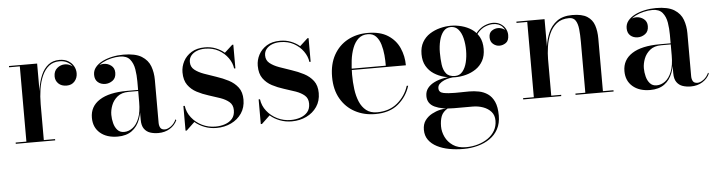

<svg xmlns="http://www.w3.org/2000/svg" viewBox="-46 -670 4225 1131"><g transform="rotate(-5 2067.0 -105.0)"><path d="M191.5 -219.5Q191.5 -267 198.2 -311.8Q205 -356.5 220.8 -392.2Q236.5 -428 263 -449Q289.5 -470 329 -470Q359 -470 380 -457.8Q401 -445.5 412.2 -425.8Q423.5 -406 423.5 -383.5Q423.5 -355 406 -335.2Q388.5 -315.5 359 -315.5Q328 -315.5 310.2 -333Q292.5 -350.5 292.5 -375.5Q292.5 -407 312.8 -424Q333 -441 358 -441Q376.5 -441 391.2 -433Q406 -425 414.5 -412Q423 -399 423 -383.5H415.5Q415.5 -404.5 404.8 -422.5Q394 -440.5 374.5 -451.2Q355 -462 328.5 -462Q291.5 -462 266.2 -441.8Q241 -421.5 225.5 -386.8Q210 -352 203.2 -308.8Q196.5 -265.5 196.5 -219.5ZM196.5 -460V-7.5H263V0H30V-7.5H93.5V-452.5H30V-460Z M872.5 10Q846.5 10 824.5 2.8Q802.5 -4.5 789 -23.5Q775.5 -42.5 775.5 -76.5V-304.5Q775.5 -340.5 769.8 -376Q764 -411.5 744.8 -435Q725.5 -458.5 685.5 -458.5Q660 -458.5 633.5 -452.2Q607 -446 584.5 -434.2Q562 -422.5 548 -405Q534 -387.5 534 -364.5H526Q526 -391.5 544.5 -407.8Q563 -424 586.5 -424Q611 -424 630.8 -409Q650.5 -394 650.5 -366.5Q650.5 -335 630.2 -320.2Q610 -305.5 586.5 -305.5Q560 -305.5 542.5 -320.8Q525 -336 525 -364.5Q525 -389.5 540.2 -408.5Q555.5 -427.5 581.5 -440.8Q607.5 -454 640 -461Q672.5 -468 706.5 -468Q777.5 -468 814.8 -444.8Q852 -421.5 865.5 -384.2Q879 -347 879 -304.5V-50Q879 -33 886 -20.5Q893 -8 913.5 -8Q929 -8 948.8 -22.2Q968.5 -36.5 980 -62L984 -56Q970.5 -26.5 941 -8.2Q911.5 10 872.5 10ZM632.5 10Q567.5 10 528.8 -23.2Q490 -56.5 490 -113.5Q490 -180.5 546.8 -217Q603.5 -253.5 710 -253.5H822V-247H719.5Q677.5 -247 652.5 -226.5Q627.5 -206 616.5 -177Q605.5 -148 605.5 -121Q605.5 -96.5 611.8 -71.8Q618 -47 632.8 -30.5Q647.5 -14 672 -14Q699 -14 722.8 -31.8Q746.5 -49.5 761 -86.2Q775.5 -123 775.5 -181H781Q781 -123.5 765 -80.5Q749 -37.5 716.2 -13.8Q683.5 10 632.5 10Z M1033 10V-136H1041Q1046 -97 1070.8 -65.8Q1095.5 -34.5 1132.2 -16.5Q1169 1.5 1211.5 1.5Q1241.5 1.5 1268 -7.5Q1294.5 -16.5 1310.8 -35.5Q1327 -54.5 1327 -85.5Q1327 -116.5 1306.8 -134Q1286.5 -151.5 1254.5 -162.8Q1222.5 -174 1186.2 -185.2Q1150 -196.5 1118 -213.2Q1086 -230 1065.5 -258.5Q1045 -287 1045 -333.5Q1045 -367.5 1061.2 -398.5Q1077.5 -429.5 1109.2 -449.2Q1141 -469 1188.5 -469Q1224 -469 1253.2 -457.2Q1282.5 -445.5 1304 -427L1351 -470H1357.5V-330H1350Q1346 -362.5 1324.8 -392.5Q1303.5 -422.5 1269 -441.8Q1234.5 -461 1189 -461Q1162 -461 1140.5 -452.5Q1119 -444 1106.2 -428.2Q1093.5 -412.5 1093.5 -390Q1093.5 -361.5 1115 -344.2Q1136.5 -327 1170.2 -314.8Q1204 -302.5 1241.5 -290.2Q1279 -278 1312.8 -260.5Q1346.5 -243 1367.8 -215Q1389 -187 1389 -142.5Q1389 -96 1365.8 -61.8Q1342.5 -27.5 1303.5 -8.8Q1264.5 10 1217 10Q1179.5 10 1146.8 -2.5Q1114 -15 1089 -36.5L1040 10Z M1478 10V-136H1486Q1491 -97 1515.8 -65.8Q1540.5 -34.5 1577.2 -16.5Q1614 1.5 1656.5 1.5Q1686.5 1.5 1713 -7.5Q1739.5 -16.5 1755.8 -35.5Q1772 -54.5 1772 -85.5Q1772 -116.5 1751.8 -134Q1731.5 -151.5 1699.5 -162.8Q1667.5 -174 1631.2 -185.2Q1595 -196.5 1563 -213.2Q1531 -230 1510.5 -258.5Q1490 -287 1490 -333.5Q1490 -367.5 1506.2 -398.5Q1522.5 -429.5 1554.2 -449.2Q1586 -469 1633.5 -469Q1669 -469 1698.2 -457.2Q1727.5 -445.5 1749 -427L1796 -470H1802.5V-330H1795Q1791 -362.5 1769.8 -392.5Q1748.5 -422.5 1714 -441.8Q1679.5 -461 1634 -461Q1607 -461 1585.5 -452.5Q1564 -444 1551.2 -428.2Q1538.5 -412.5 1538.5 -390Q1538.5 -361.5 1560 -344.2Q1581.5 -327 1615.2 -314.8Q1649 -302.5 1686.5 -290.2Q1724 -278 1757.8 -260.5Q1791.5 -243 1812.8 -215Q1834 -187 1834 -142.5Q1834 -96 1810.8 -61.8Q1787.5 -27.5 1748.5 -8.8Q1709.5 10 1662 10Q1624.5 10 1591.8 -2.5Q1559 -15 1534 -36.5L1485 10Z M2155.5 10Q2089 10 2035.8 -18.5Q1982.5 -47 1951.5 -100.8Q1920.5 -154.5 1920.5 -230Q1920.5 -305.5 1950.5 -359.2Q1980.5 -413 2032.8 -441.5Q2085 -470 2151.5 -470Q2225.5 -470 2271.2 -440.5Q2317 -411 2338.2 -363Q2359.5 -315 2359.5 -260.5H1987.5V-268.5H2241.5Q2242 -297.5 2239 -331Q2236 -364.5 2227 -394.5Q2218 -424.5 2200 -443.5Q2182 -462.5 2151.5 -462.5Q2118 -462.5 2096.2 -443Q2074.5 -423.5 2061.8 -390.5Q2049 -357.5 2044 -316.8Q2039 -276 2039 -233Q2039 -188.5 2044.5 -146.8Q2050 -105 2064 -72Q2078 -39 2103 -19.2Q2128 0.5 2166.5 0.5Q2239.5 0.5 2287.5 -40Q2335.5 -80.5 2354 -139.5H2362.5Q2343 -76 2291.8 -33Q2240.5 10 2155.5 10Z M2655.5 260Q2611 260 2571 252.5Q2531 245 2499.5 228.8Q2468 212.5 2450 187.5Q2432 162.5 2432 127.5Q2432 94 2448.2 72Q2464.5 50 2488.8 37Q2513 24 2537.5 18.5Q2562 13 2579 13H2584.5Q2554 30.5 2544.2 56Q2534.5 81.5 2534.5 116Q2534.5 148 2549.2 179Q2564 210 2594 230.5Q2624 251 2670.5 251Q2708.5 251 2742 241Q2775.5 231 2801.5 212.8Q2827.5 194.5 2842.2 168.5Q2857 142.5 2857 110Q2857 78 2839 57.5Q2821 37 2792 26.5Q2763 16 2730.5 16Q2720 16 2697.5 16Q2675 16 2652.5 16Q2630 16 2619 16Q2549 16 2506.5 -4Q2464 -24 2464 -69Q2464 -96.5 2479 -115.8Q2494 -135 2519.8 -147.5Q2545.5 -160 2578 -166Q2610.5 -172 2646 -172V-166.5Q2630.5 -166.5 2612 -163.2Q2593.5 -160 2576.8 -152.8Q2560 -145.5 2549.2 -134.8Q2538.5 -124 2538.5 -109Q2538.5 -84.5 2565.5 -79Q2592.5 -73.5 2633.5 -73.5Q2651 -73.5 2664.8 -73.8Q2678.5 -74 2691.2 -74.2Q2704 -74.5 2718 -74.5Q2746 -74.5 2774.5 -69Q2803 -63.5 2826.8 -47.2Q2850.5 -31 2864.8 0Q2879 31 2879 82Q2879 128 2861 161.5Q2843 195 2811.5 216.8Q2780 238.5 2739.8 249.2Q2699.5 260 2655.5 260ZM2643 -165Q2611.5 -165 2578.8 -173.5Q2546 -182 2518.2 -200Q2490.5 -218 2473.8 -247Q2457 -276 2457 -317.5Q2457 -359 2473.8 -388Q2490.5 -417 2518.2 -434.8Q2546 -452.5 2578.8 -461Q2611.5 -469.5 2643 -469.5Q2675 -469.5 2707 -461Q2739 -452.5 2765.8 -434.8Q2792.5 -417 2808.5 -388Q2824.5 -359 2824.5 -317.5Q2824.5 -276 2808.5 -247Q2792.5 -218 2765.8 -200Q2739 -182 2707 -173.5Q2675 -165 2643 -165ZM2643 -172.5Q2670 -172.5 2687.2 -193.2Q2704.5 -214 2712.5 -247Q2720.5 -280 2720.5 -317.5Q2720.5 -355.5 2712.5 -388.5Q2704.5 -421.5 2687.2 -441.8Q2670 -462 2643 -462Q2616 -462 2599 -441.8Q2582 -421.5 2573.8 -388.5Q2565.5 -355.5 2565.5 -317.5Q2565.5 -280 2569.8 -247Q2574 -214 2590.5 -193.2Q2607 -172.5 2643 -172.5ZM2919 -327.5Q2899 -327.5 2882 -341.5Q2865 -355.5 2865 -381.5Q2865 -408 2882.2 -419.8Q2899.5 -431.5 2919 -431.5Q2938.5 -431.5 2956.5 -419.8Q2974.5 -408 2974.5 -386H2968Q2968 -412 2948.2 -434.8Q2928.5 -457.5 2891 -457.5Q2870.5 -457.5 2846 -447.8Q2821.5 -438 2800.5 -413.8Q2779.5 -389.5 2769.5 -346L2764 -349Q2774 -394.5 2796.2 -419.5Q2818.5 -444.5 2844.2 -454.8Q2870 -465 2890.5 -465Q2917 -465 2936 -453.5Q2955 -442 2965.2 -423.8Q2975.5 -405.5 2975.5 -386Q2975.5 -352.5 2957.5 -340Q2939.5 -327.5 2919 -327.5Z M3197 -460V-7.5H3255.5V0H3030.5V-7.5H3094V-452.5H3030.5V-460ZM3502.5 -319V-7.5H3565V0H3340V-7.5H3398.5V-309Q3398.5 -351 3395 -383.8Q3391.5 -416.5 3379.2 -435Q3367 -453.5 3341.5 -453.5Q3296 -453.5 3267.5 -430.5Q3239 -407.5 3223.8 -371.8Q3208.5 -336 3202.8 -296.2Q3197 -256.5 3197 -223.5L3191.5 -220Q3191.5 -255 3197 -298Q3202.5 -341 3219.5 -380.2Q3236.5 -419.5 3270.8 -444.8Q3305 -470 3361.5 -470Q3419 -470 3449.5 -450.5Q3480 -431 3491.2 -396.8Q3502.5 -362.5 3502.5 -319Z M4021.5 10Q3995.5 10 3973.5 2.8Q3951.5 -4.5 3938 -23.5Q3924.5 -42.5 3924.5 -76.5V-304.5Q3924.5 -340.5 3918.8 -376Q3913 -411.5 3893.8 -435Q3874.5 -458.5 3834.5 -458.5Q3809 -458.5 3782.5 -452.2Q3756 -446 3733.5 -434.2Q3711 -422.5 3697 -405Q3683 -387.5 3683 -364.5H3675Q3675 -391.5 3693.5 -407.8Q3712 -424 3735.5 -424Q3760 -424 3779.8 -409Q3799.5 -394 3799.5 -366.5Q3799.5 -335 3779.2 -320.2Q3759 -305.5 3735.5 -305.5Q3709 -305.5 3691.5 -320.8Q3674 -336 3674 -364.5Q3674 -389.5 3689.2 -408.5Q3704.5 -427.5 3730.5 -440.8Q3756.5 -454 3789 -461Q3821.5 -468 3855.5 -468Q3926.5 -468 3963.8 -444.8Q4001 -421.5 4014.5 -384.2Q4028 -347 4028 -304.5V-50Q4028 -33 4035 -20.5Q4042 -8 4062.5 -8Q4078 -8 4097.8 -22.2Q4117.5 -36.5 4129 -62L4133 -56Q4119.5 -26.5 4090 -8.2Q4060.5 10 4021.5 10ZM3781.5 10Q3716.5 10 3677.8 -23.2Q3639 -56.5 3639 -113.5Q3639 -180.5 3695.8 -217Q3752.5 -253.5 3859 -253.5H3971V-247H3868.5Q3826.5 -247 3801.5 -226.5Q3776.5 -206 3765.5 -177Q3754.5 -148 3754.5 -121Q3754.5 -96.5 3760.8 -71.8Q3767 -47 3781.8 -30.5Q3796.5 -14 3821 -14Q3848 -14 3871.8 -31.8Q3895.5 -49.5 3910 -86.2Q3924.5 -123 3924.5 -181H3930Q3930 -123.5 3914 -80.5Q3898 -37.5 3865.2 -13.8Q3832.5 10 3781.5 10Z"/></g></svg>

Font: BodoniModa_28ptMedium
Style: Regular
Weight: 500
Designer: Owen Earl
Foundry: indestructible type
Version: Version 2.004